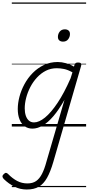

<svg xmlns="http://www.w3.org/2000/svg" viewBox="-95 -1018 713 1545"><path d="M120 507Q67 507 21 484Q-25 461 -64 423Q-74 413 -75 403Q-76 393 -65 383Q-54 372 -46 373Q-38 374 -30 382Q5 418 43 438Q81 458 125 458Q168 458 195.5 439Q223 420 243 381Q263 342 279 282L424 -215Q379 -135 335 -83.5Q291 -32 248.5 -7.5Q206 17 166 17Q130 17 103.5 -2Q77 -21 62.5 -56.5Q48 -92 48 -141Q48 -188 61.5 -239.5Q75 -291 102 -341Q129 -391 168.5 -431Q208 -471 258.5 -495Q309 -519 370 -519Q401 -519 435.5 -509.5Q470 -500 500 -482L505 -497Q508 -507 514.5 -511Q521 -515 534 -515Q551 -515 556 -508Q561 -501 558 -489L334 285Q311 364 283.5 413Q256 462 217.5 484.5Q179 507 120 507ZM179 -33Q219 -33 267 -72Q315 -111 368 -190Q421 -269 473 -388L488 -436Q450 -457 419.5 -463Q389 -469 362 -469Q314 -469 274.5 -449Q235 -429 203 -394.5Q171 -360 149 -317.5Q127 -275 115.5 -230.5Q104 -186 104 -146Q104 -113 112.5 -87.5Q121 -62 137.5 -47.5Q154 -33 179 -33ZM412 -683Q394 -683 382.5 -692.5Q371 -702 371 -721Q371 -745 385.5 -763.5Q400 -782 427 -782Q445 -782 456.5 -772.5Q468 -763 468 -744Q468 -721 453.5 -702Q439 -683 412 -683ZM0 478H598V488H0ZM0 -20H598V0H0ZM0 -505H598V-500H0ZM0 -998H598V-988H0Z"/></svg>

Font: Playwrite AU SA Guides
Style: Regular
Weight: 400
Designer: Veronika Burian, José Scaglione
Foundry: TypeTogether
Version: Version 1.003